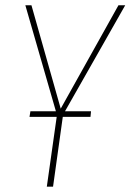

<svg xmlns="http://www.w3.org/2000/svg" viewBox="-20 -701 490 721"><path d="M450.2 -681.2 224.1 -283.2H321.8L319.8 -262.2H215.8L179.2 0H155.8L192.9 -262.2H90.8L94.2 -283.2H189.9L75.2 -681.2H98.1L208 -293L424.8 -681.2Z"/></svg>

Font: Fira Sans Compressed Thin
Style: Italic
Weight: 100
Width: 3
Italic angle: -8°
Designer: Carrois Corporate & Edenspiekermann AG
Foundry: Carrois Corporate GbR & Edenspiekermann AG
Version: Version 4.203;PS 004.203;hotconv 1.0.88;makeotf.lib2.5.64775